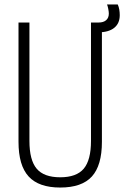

<svg xmlns="http://www.w3.org/2000/svg" viewBox="-20 -831 557 861"><path d="M250 10Q154 10 108.5 -39.5Q63 -89 63 -195V-730H112V-199Q112 -113 144.5 -74.5Q177 -36 250 -36Q323 -36 355.5 -74.5Q388 -113 388 -199V-730H437V-195Q437 -89 392 -39.5Q347 10 250 10ZM420 -686Q411 -686 402 -690L398 -730H422Q444 -730 456 -740.5Q468 -751 468 -770Q468 -778 465.5 -791Q463 -804 460 -811H508Q513 -800 515 -787.5Q517 -775 517 -763Q517 -726 492 -706Q467 -686 420 -686Z"/></svg>

Font: M PLUS 1 Code Light
Style: Regular
Weight: 300
Designer: Coji Morishita
Foundry: UNDERFOREST DESIGN
Version: Version 1.002